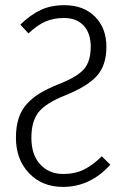

<svg xmlns="http://www.w3.org/2000/svg" viewBox="-20 -716 477 747"><path d="M231 -695.8Q305.2 -695.8 349.6 -651.1Q394 -606.4 394 -534.2Q394 -461.9 356.9 -420.7Q319.8 -379.4 231.9 -344.2Q157.7 -314.5 129.9 -279.3Q102.1 -244.1 102.1 -180.2Q102.1 -113.8 136.5 -76.4Q170.9 -39.1 226.1 -39.1Q272 -39.1 307.1 -56.6Q342.3 -74.2 376 -107.9L409.2 -75.2Q331.1 11.2 225.1 11.2Q144 11.2 93 -42.2Q42 -95.7 42 -180.2Q42 -223.1 52.5 -255.6Q63 -288.1 85.2 -312.3Q107.4 -336.4 135.7 -353.5Q164.1 -370.6 205.1 -387.2Q279.3 -416 306.2 -446.5Q333 -477.1 333 -534.2Q333 -586.9 305.4 -616.5Q277.8 -646 229 -646Q188 -646 156 -631.8Q124 -617.7 90.8 -585.9L59.1 -620.1Q98.1 -658.2 137.9 -677Q177.7 -695.8 231 -695.8Z"/></svg>

Font: Fira Sans Compressed Light
Style: Regular
Weight: 300
Width: 1
Designer: Carrois Corporate & Edenspiekermann AG
Foundry: Carrois Corporate GbR & Edenspiekermann AG
Version: Version 4.203;PS 004.203;hotconv 1.0.88;makeotf.lib2.5.64775